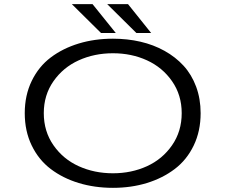

<svg xmlns="http://www.w3.org/2000/svg" viewBox="-20 -892 1090 923"><path d="M706.5 -733.5H635.5L495.5 -872H595.5ZM536.5 -733.5H465.5L325.5 -872H425ZM523 11Q435 11 358.5 -12.2Q282 -35.5 224 -79.5Q166 -123.5 132.5 -192.5Q99 -261.5 99 -348Q99 -434 132.5 -503Q166 -572 224 -615.8Q282 -659.5 358.5 -682.8Q435 -706 523 -706Q592.5 -706 655.2 -691.5Q718 -677 771 -647.5Q824 -618 862.5 -576Q901 -534 922.8 -475.5Q944.5 -417 944.5 -348Q944.5 -261.5 911.2 -192.5Q878 -123.5 820 -79.5Q762 -35.5 686.2 -12.2Q610.5 11 523 11ZM523 -59Q612 -59 686.5 -93Q761 -127 807.2 -193.8Q853.5 -260.5 853.5 -348Q853.5 -435 807.2 -501.5Q761 -568 686.5 -602Q612 -636 523 -636Q433.5 -636 358.5 -602Q283.5 -568 237 -501.5Q190.5 -435 190.5 -348Q190.5 -260.5 237 -193.8Q283.5 -127 358.5 -93Q433.5 -59 523 -59Z"/></svg>

Font: League Mono Extended Light
Style: Regular
Weight: 300
Width: 9
Designer: Tyler Finck
Foundry: The League of Moveable Type / Tyler Finck
Version: Version 2.210